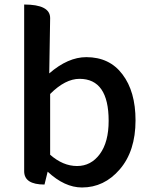

<svg xmlns="http://www.w3.org/2000/svg" viewBox="-20 -817 669 850"><path d="M343 13Q266 13 191 -57L177 0Q87 0 87 -59V-797Q202 -797 202 -737L198 -492Q281 -564 362 -564Q465 -564 522 -488Q580 -412 580 -284Q580 -148 510 -67Q441 13 343 13ZM461 -282Q461 -468 332 -468Q269 -468 202 -401V-132Q259 -82 321 -82Q383 -82 422 -135Q461 -188 461 -282Z"/></svg>

Font: Swei Half Moon CJK SC
Style: Medium
Weight: 500
Version: Version 2.071